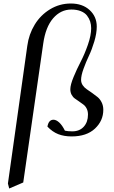

<svg xmlns="http://www.w3.org/2000/svg" viewBox="-20 -766 649 1089"><path d="M24.9 274.9 134.8 -505.9Q143.6 -571.8 176.8 -626.2Q210 -680.7 263.9 -713.4Q317.9 -746.1 381.8 -746.1Q447.8 -746.1 488.3 -709Q528.8 -671.9 528.8 -615.2Q528.8 -577.1 514.9 -530.8Q501 -484.4 484.4 -449.5Q467.8 -414.6 453.9 -376.2Q439.9 -337.9 439.9 -313Q439.9 -296.4 449.2 -282.5Q458.5 -268.6 472.7 -259.3Q486.8 -250 502.9 -238.5Q519 -227.1 533.2 -215.6Q547.4 -204.1 556.6 -185.3Q565.9 -166.5 565.9 -143.1Q565.9 -81.1 518.6 -36.6Q471.2 7.8 386.2 7.8Q343.3 7.8 310.3 -5.1Q277.3 -18.1 249 -47.9Q255.9 -86.9 283.2 -86.9Q298.8 -86.9 315.9 -71.3Q333 -55.7 348.1 -24.9Q365.2 -21 390.1 -21Q431.2 -21 455.1 -47.4Q479 -73.7 479 -116.2Q479 -135.3 471.7 -149.9Q464.4 -164.6 453.1 -172.9Q441.9 -181.2 429 -190.2Q416 -199.2 404.8 -207Q393.6 -214.8 386.2 -228.5Q378.9 -242.2 378.9 -259.8Q378.9 -285.2 397.5 -329.8Q416 -374.5 438 -416.7Q460 -459 478.5 -512.2Q497.1 -565.4 497.1 -606Q497.1 -626 491.5 -643.8Q485.8 -661.6 473.6 -677.5Q461.4 -693.4 438.7 -702.6Q416 -711.9 384.8 -711.9Q324.2 -711.9 281.2 -662.1Q238.3 -612.3 225.1 -518.1L111.8 269L32.2 303.2Z"/></svg>

Font: Dihjauti S
Style: Bold Italic
Weight: 700
Italic angle: -9°
Designer: T. Christopher White
Version: Version 3.0.0